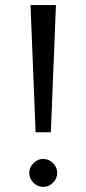

<svg xmlns="http://www.w3.org/2000/svg" viewBox="-20 -720 340 755"><path d="M111.5 -1.5Q95 -18 95 -40Q95 -62 111.5 -78.5Q128 -95 150 -95Q172 -95 188.5 -78.5Q205 -62 205 -40Q205 -18 188.5 -1.5Q172 15 150 15Q128 15 111.5 -1.5ZM100 -700H200L180 -200H120Z"/></svg>

Font: renner_400book
Style: Book
Weight: 400
Version: Version 003.000 ; ttfautohint (v0.97) -l 8 -r 50 -G 200 -x 1